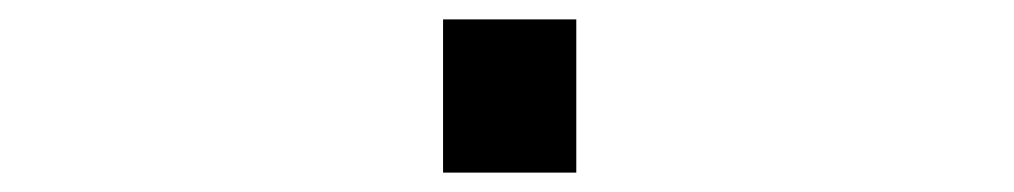

<svg xmlns="http://www.w3.org/2000/svg" viewBox="-20 -389 1040 197"><path d="M434.6 -211.9V-369.1H571.3V-211.9Z"/></svg>

Font: Gen Shin Gothic Monospace Medium
Style: Regular
Weight: 500
Designer: [Source Han Sans]
Ryoko NISHIZUKA  (kana & ideographs); Paul D. Hunt (Latin, Greek & Cyrillic); Wenlong ZHANG  (bopomofo
Version: Version 1.002.20150607